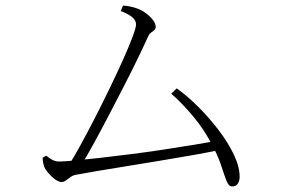

<svg xmlns="http://www.w3.org/2000/svg" viewBox="-20 -700 1040 693"><path d="M227 -102Q244 -128 268 -171.5Q292 -215 319.5 -268.5Q347 -322 374 -377.5Q401 -433 423 -482Q445 -531 458 -565.5Q471 -600 471 -612Q471 -627 456 -639Q441 -651 416 -660L424 -680Q438 -679 452 -676Q466 -673 473 -670Q489 -665 505 -653.5Q521 -642 531.5 -628.5Q542 -615 542 -603Q542 -596 537 -591.5Q532 -587 525.5 -582.5Q519 -578 515 -569Q501 -538 478 -490.5Q455 -443 427 -388.5Q399 -334 370.5 -279.5Q342 -225 316.5 -178.5Q291 -132 272 -102ZM202 -43Q195 -43 186 -48Q177 -53 168 -61.5Q159 -70 151.5 -79Q144 -88 140 -97Q137 -105 135.5 -113.5Q134 -122 134 -131L147 -138Q159 -128 170 -122.5Q181 -117 194 -117Q210 -117 248.5 -120.5Q287 -124 339.5 -130Q392 -136 451.5 -143.5Q511 -151 570 -160Q629 -169 680.5 -177.5Q732 -186 767 -193L775 -159Q732 -150 675.5 -140Q619 -130 558 -120Q497 -110 439 -100.5Q381 -91 332.5 -83Q284 -75 253 -69Q243 -67 234 -60.5Q225 -54 217.5 -48.5Q210 -43 202 -43ZM818 -27Q809 -27 803 -36.5Q797 -46 791 -65Q785 -84 775 -112Q765 -140 746 -176Q718 -231 678.5 -278.5Q639 -326 598 -362L618 -381Q656 -354 695.5 -314.5Q735 -275 769 -230.5Q803 -186 824 -142Q845 -98 845 -61Q845 -48 838.5 -37.5Q832 -27 818 -27Z"/></svg>

Font: Noto Serif JP ExtraLight ExtraLight
Style: Regular
Weight: 250
Version: Version 2.003-H1;hotconv 1.1.1;makeotfexe 2.6.0